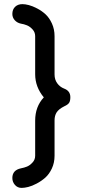

<svg xmlns="http://www.w3.org/2000/svg" viewBox="-20 -794 422 933"><path d="M85 119.1Q65.4 119.1 52.7 104.7Q40 90.3 40 70.8Q40 32.7 82 23.9Q97.7 21 111.3 15.4Q125 9.8 137.9 -4.2Q150.9 -18.1 150.9 -37.1V-208Q150.9 -275.9 192.9 -320.8Q150.9 -371.6 150.9 -433.1V-618.2Q150.9 -637.2 138.2 -651.1Q125.5 -665 111.1 -670.9Q96.7 -676.8 81.1 -679.2Q63 -683.1 51.5 -696Q40 -709 40 -726.1Q40 -748 53.5 -761Q66.9 -773.9 88.9 -773.9Q102.1 -773.9 120.1 -769.3Q138.2 -764.6 160.6 -752.9Q183.1 -741.2 201.4 -724.4Q219.7 -707.5 232.4 -679.7Q245.1 -651.9 245.1 -618.2V-432.1Q245.1 -407.2 258.1 -389.4Q271 -371.6 291 -363.8Q321.8 -352.5 321.8 -321.8Q321.8 -303.2 315.7 -294.2Q309.6 -285.2 293 -277.8Q265.1 -263.7 255.1 -247.8Q245.1 -231.9 245.1 -209V-37.1Q245.1 -3.4 232.2 24.4Q219.2 52.2 200.2 69.1Q181.2 85.9 158.4 97.9Q135.7 109.9 117.2 114.5Q98.6 119.1 85 119.1Z"/></svg>

Font: Comic Neue
Style: Bold
Weight: 700
Designer: Craig Rozynski
Foundry: Craig Rozynski
Version: Version 2.003;hotconv 1.0.109;makeotfexe 2.5.65596